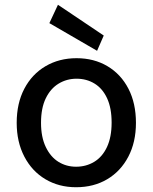

<svg xmlns="http://www.w3.org/2000/svg" viewBox="-20 -773 641 805"><path d="M299 12Q227 12 170.5 -21.5Q114 -55 82 -116.5Q50 -178 50 -258Q50 -340 82 -401Q114 -462 171 -495.5Q228 -529 301 -529Q374 -529 430.5 -495.5Q487 -462 518.5 -401Q550 -340 550 -258Q550 -177 518 -116Q486 -55 429.5 -21.5Q373 12 299 12ZM299 -74Q341 -74 375 -94.5Q409 -115 428.5 -156.5Q448 -198 448 -259Q448 -320 429 -361Q410 -402 376.5 -422.5Q343 -443 301 -443Q260 -443 226 -422.5Q192 -402 172 -361Q152 -320 152 -258Q152 -198 172 -156.5Q192 -115 225 -94.5Q258 -74 299 -74ZM387 -560 187 -676 223 -753 415 -624Z"/></svg>

Font: DM Sans 11pt Medium
Style: Regular
Weight: 500
Version: Version 4.004;gftools[0.9.30]